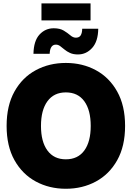

<svg xmlns="http://www.w3.org/2000/svg" viewBox="-20 -1115 786 1146"><path d="M373 11.7Q273.9 11.7 193.6 -31.7Q113.3 -75.2 66.4 -158.9Q19.5 -242.7 19.5 -363.3Q19.5 -484.9 66.4 -568.8Q113.3 -652.8 193.6 -696Q273.9 -739.3 373 -739.3Q472.2 -739.3 552.2 -696Q632.3 -652.8 679.4 -568.8Q726.6 -484.9 726.6 -363.3Q726.6 -242.2 679.4 -158.4Q632.3 -74.7 552.2 -31.5Q472.2 11.7 373 11.7ZM373 -164.1Q444.8 -164.1 483.2 -216.6Q521.5 -269 521.5 -363.3Q521.5 -458 483.2 -510.7Q444.8 -563.5 373 -563.5Q301.8 -563.5 263.2 -510.7Q224.6 -458 224.6 -363.3Q224.6 -269 263.2 -216.6Q301.8 -164.1 373 -164.1ZM445.3 -790Q417.5 -790 398.2 -798.8Q378.9 -807.6 365 -819.3Q351.1 -831.1 339.1 -839.8Q327.1 -848.6 313.5 -848.6Q278.8 -848.6 276.4 -793.9H179.7Q181.2 -871.1 215.8 -908.7Q250.5 -946.3 300.8 -946.3Q337.4 -946.3 360.4 -932.4Q383.3 -918.5 399.7 -904.3Q416 -890.1 432.6 -890.1Q453.1 -890.1 461.7 -904.1Q470.2 -918 470.7 -943.4H566.4Q565.4 -868.2 530.3 -829.1Q495.1 -790 445.3 -790ZM520.5 -1094.7V-993.2H227.5V-1094.7Z"/></svg>

Font: Inter Display Black
Style: Regular
Weight: 900
Designer: Rasmus Andersson
Foundry: rsms
Version: Version 4.000;git-a52131595